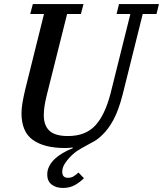

<svg xmlns="http://www.w3.org/2000/svg" viewBox="-20 -718 804 947"><path d="M290 209Q256 209 234.5 192Q213 175 213 143Q213 121 223 101.5Q233 82 250 66Q267 50 290 36.5Q313 23 339 13L338 9Q329 11 318.5 11.5Q308 12 299 12Q198 12 142 -28Q86 -68 86 -160Q86 -183 91 -212Q96 -241 104 -275L197 -649H129L142 -698H392L379 -649H311L210 -246Q196 -190 196 -150Q196 -99 224 -73Q252 -47 315 -47Q401 -47 449 -98Q497 -149 525 -256L623 -649H555L567 -698H764L752 -649H684L585 -252Q565 -174 539.5 -127Q514 -80 485 -53Q465 -33 445 -21.5Q425 -10 405 0.5Q385 11 365 23.5Q345 36 325 57Q312 70 299.5 89.5Q287 109 287 129Q287 159 315 159Q331 159 342.5 152Q354 145 367 133L394 161Q374 181 349 195Q324 209 290 209Z"/></svg>

Font: IBM Plex Serif Medium
Style: Italic
Weight: 500
Italic angle: -14°
Designer: Mike Abbink, Paul van der Laan, Pieter van Rosmalen
Foundry: Bold Monday
Version: Version 2.5